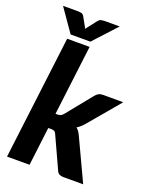

<svg xmlns="http://www.w3.org/2000/svg" viewBox="-166 -1002 862 1090"><g transform="rotate(20 265.0 -456.5)"><path d="M15 0ZM242.5 -745.5 190.5 -322.5H202.5Q214.5 -322.5 222 -326.2Q229.5 -330 238 -340L361 -492Q370 -503.5 380.5 -509.5Q391 -515.5 406 -515.5H529.5L371 -327.5Q361 -316 350.8 -306.8Q340.5 -297.5 329 -290.5Q339 -282.5 345.8 -272Q352.5 -261.5 358.5 -248.5L475 0H355.5Q340.5 0 330.5 -5.2Q320.5 -10.5 315 -24L228 -213.5Q222.5 -225.5 216.5 -229Q210.5 -232.5 196 -232.5H179.5L151 0H15L107 -745.5ZM21 -913H113Q120.5 -913 131 -911Q141.5 -909 148.5 -897L177.5 -845L183.5 -833Q187 -839 192.5 -845L232.5 -896.5Q242 -909 253.2 -911Q264.5 -913 272 -913H363.5L236.5 -775H117Z"/></g></svg>

Font: Lato Heavy
Style: Italic
Weight: 800
Italic angle: -7°
Designer: Lukasz Dziedzic
Foundry: tyPoland Lukasz Dziedzic
Version: Version 2.007; 2014-02-27